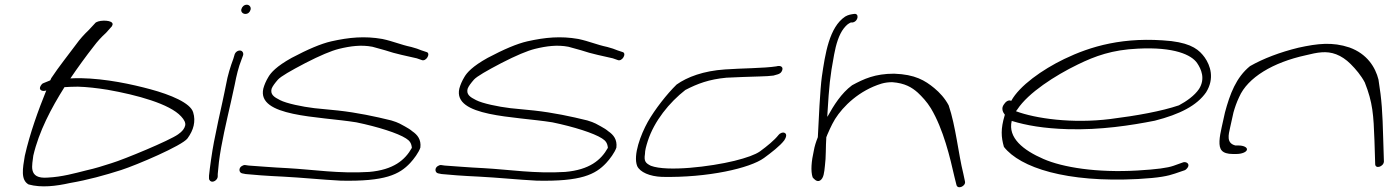

<svg xmlns="http://www.w3.org/2000/svg" viewBox="-20 -729 5887 813"><path d="M153 -367C140 -347 161 -340 176 -346C142 -262 107 -166 85 -69C76 -16 67 33 101 52C155 67 218 59 276 46C352 33 424 13 493 -9C558 -30 751 -112 774 -143C787 -161 796 -179 800 -197C804 -215 804 -234 798 -253C787 -293 702 -328 617 -351C539 -372 430 -396 321 -398C308 -398 294 -398 278 -397C310 -444 344 -491 377 -533C392 -553 409 -572 429 -590L454 -618C456 -623 459 -627 455 -632C445 -646 391 -644 382 -630L356 -602C336 -583 318 -563 303 -542C269 -496 230 -448 197 -398C195 -395 194 -388 191 -388L164 -377C159 -375 156 -372 153 -367ZM121 -70C145 -173 197 -271 253 -360C270 -361 289 -362 310 -362C348 -361 391 -356 435 -349C560 -327 699 -289 747 -236C760 -222 767 -209 764 -197C761 -185 753 -173 734 -160C698 -134 505 -54 452 -38C415 -26 383 -16 347 -8C295 5 243 20 182 23C95 30 118 -34 121 -70Z M1002 -690C999 -679 1008 -670 1019 -670C1030 -670 1038 -677 1041 -688C1044 -699 1036 -709 1025 -709C1014 -709 1005 -701 1002 -690ZM937 -370C932 -347 928 -324 922 -298C916 -272 910 -245 904 -216L886 -128C878 -88 868 -15 865 15V26C865 31 867 34 870 37C881 47 902 33 902 18V8C903 1 904 -16 907 -43C917 -123 939 -214 958 -298C964 -324 969 -348 974 -371C981 -408 990 -445 1002 -475L1009 -494C1011 -499 1010 -504 1008 -508C1001 -521 980 -515 974 -500L968 -480C956 -448 944 -410 937 -370Z M1004 -26C989 -17 992 2 1005 5L1020 8C1047 11 1113 16 1180 19C1258 23 1345 32 1423 36C1611 40 1671 10 1717 -39C1732 -55 1753 -83 1760 -104C1764 -138 1748 -158 1726 -173C1718 -180 1707 -187 1694 -194C1681 -201 1668 -210 1637 -219C1568 -236 1493 -252 1412 -261L1311 -271C1260 -277 1193 -291 1166 -305C1140 -318 1124 -329 1130 -353C1134 -364 1144 -377 1157 -392C1170 -406 1210 -429 1273 -462C1335 -494 1383 -514 1415 -522C1464 -534 1510 -540 1557 -531L1611 -516C1654 -501 1707 -491 1745 -482L1765 -475C1785 -466 1806 -505 1785 -509L1764 -516C1752 -521 1741 -525 1722 -530C1675 -540 1646 -554 1599 -564C1524 -577 1459 -571 1383 -554C1339 -544 1283 -520 1215 -484C1150 -448 1127 -421 1117 -404C1106 -386 1099 -369 1095 -354C1067 -234 1327 -237 1489 -211C1581 -192 1665 -165 1699 -143C1715 -133 1722 -123 1724 -103C1695 -51 1646 -10 1543 -1C1416 7 1306 -11 1198 -17C1133 -20 1065 -26 1033 -28L1019 -30C1014 -31 1009 -29 1004 -26Z M1834 -26C1819 -17 1822 2 1835 5L1850 8C1877 11 1943 16 2010 19C2088 23 2175 32 2253 36C2441 40 2501 10 2547 -39C2562 -55 2583 -83 2590 -104C2594 -138 2578 -158 2556 -173C2548 -180 2537 -187 2524 -194C2511 -201 2498 -210 2467 -219C2398 -236 2323 -252 2242 -261L2141 -271C2090 -277 2023 -291 1996 -305C1970 -318 1954 -329 1960 -353C1964 -364 1974 -377 1987 -392C2000 -406 2040 -429 2103 -462C2165 -494 2213 -514 2245 -522C2294 -534 2340 -540 2387 -531L2441 -516C2484 -501 2537 -491 2575 -482L2595 -475C2615 -466 2636 -505 2615 -509L2594 -516C2582 -521 2571 -525 2552 -530C2505 -540 2476 -554 2429 -564C2354 -577 2289 -571 2213 -554C2169 -544 2113 -520 2045 -484C1980 -448 1957 -421 1947 -404C1936 -386 1929 -369 1925 -354C1897 -234 2157 -237 2319 -211C2411 -192 2495 -165 2529 -143C2545 -133 2552 -123 2554 -103C2525 -51 2476 -10 2373 -1C2246 7 2136 -11 2028 -17C1963 -20 1895 -26 1863 -28L1849 -30C1844 -31 1839 -29 1834 -26Z M2678 -26C2690 0 2731 18 2783 20C2978 24 3156 -17 3215 -60C3245 -82 3283 -111 3301 -135C3309 -147 3313 -161 3303 -166C3295 -171 3281 -164 3277 -158C3259 -135 3228 -110 3198 -88C3178 -74 3142 -61 3090 -48C2988 -23 2805 -1 2736 -27C2714 -38 2706 -46 2711 -77C2711 -92 2716 -110 2723 -132C2750 -216 2814 -295 2882 -348C2934 -375 2982 -393 3056 -400C3079 -401 3104 -402 3125 -403C3167 -405 3230 -405 3255 -409C3267 -413 3282 -414 3289 -425C3301 -444 3287 -454 3267 -448C3216 -440 3119 -440 3050 -435C2959 -429 2890 -403 2845 -371C2804 -331 2753 -266 2723 -213C2693 -159 2660 -72 2678 -26Z M3460 -404C3453 -355 3446 -214 3443 -148C3435 -128 3429 -109 3426 -91C3416 -47 3412 -5 3421 22C3426 28 3439 44 3453 35C3468 25 3470 2 3473 -27C3478 -63 3476 -107 3479 -149C3481 -152 3482 -154 3482 -156L3494 -183C3500 -197 3508 -211 3516 -225C3550 -279 3618 -346 3713 -375C3727 -379 3742 -381 3758 -381C3812 -377 3841 -359 3866 -337C3884 -320 3905 -298 3922 -270C3975 -181 4003 -62 4022 22L4030 54C4035 75 4071 59 4066 39L4059 6C4038 -78 4027 -195 3997 -283C3981 -313 3959 -337 3936 -356C3897 -388 3855 -414 3766 -417C3685 -417 3638 -395 3588 -368C3542 -334 3510 -282 3485 -237C3485 -236 3484 -236 3483 -235L3484 -253C3491 -365 3494 -402 3512 -498C3520 -541 3532 -582 3553 -609C3566 -625 3571 -628 3583 -634H3591C3615 -639 3619 -674 3596 -670C3583 -668 3573 -667 3559 -659C3491 -614 3474 -500 3460 -404Z M4231 -287C4218 -270 4227 -253 4235 -243L4234 -240C4217 -183 4219 -149 4231 -107C4300 -19 4495 45 4799 29C4890 24 4926 16 4955 6L4996 -8C5001 -10 5005 -14 5008 -18C5020 -34 5005 -45 4991 -42L4949 -27C4923 -18 4880 -12 4796 -7C4625 3 4480 -20 4398 -56C4313 -93 4247 -145 4264 -217C4326 -198 4400 -185 4502 -182C4640 -178 4769 -198 4870 -218C4976 -245 5048 -282 5087 -338C5124 -397 5105 -452 5081 -486C5059 -516 5029 -544 4940 -555C4738 -576 4596 -532 4486 -479C4393 -434 4297 -366 4262 -302C4248 -308 4237 -296 4231 -287ZM4282 -258 4288 -266C4334 -336 4447 -409 4544 -456C4618 -492 4689 -518 4798 -523C4952 -531 5025 -497 5049 -462C5066 -437 5085 -396 5057 -352C5038 -324 5004 -300 4972 -283C4898 -258 4793 -239 4681 -225C4520 -205 4365 -227 4282 -258Z M5153 -190C5144 -150 5137 -108 5154 -91C5162 -82 5178 -77 5199 -77H5216C5238 -77 5258 -85 5260 -95C5262 -105 5246 -113 5224 -113H5211C5172 -123 5182 -158 5189 -190L5203 -253C5209 -274 5216 -295 5227 -318C5263 -401 5371 -465 5509 -495C5558 -507 5596 -515 5638 -499C5659 -491 5680 -477 5699 -458C5721 -436 5743 -410 5759 -380C5793 -294 5796 -243 5800 -133L5803 -36C5802 -11 5839 -23 5840 -45L5837 -142C5834 -254 5831 -305 5817 -392C5804 -444 5769 -501 5694 -528C5622 -552 5560 -545 5478 -527C5400 -508 5329 -481 5273 -449C5214 -401 5188 -331 5167 -253Z"/></svg>

Font: Stray Cat
Style: UltExtObl
Weight: 400
Version: Version 1.0